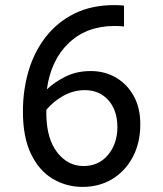

<svg xmlns="http://www.w3.org/2000/svg" viewBox="-20 -722 640 754"><path d="M304 12Q241 12 187.5 -19.5Q134 -51 102 -117Q70 -183 70 -284Q70 -369 92.5 -444.5Q115 -520 160.5 -578Q206 -636 273 -669Q340 -702 429 -702Q438 -702 448.5 -701.5Q459 -701 467 -700V-618Q459 -619 449 -619.5Q439 -620 430 -620Q321 -620 250.5 -553.5Q180 -487 164 -371Q192 -398 236 -420.5Q280 -443 336 -443Q392 -443 436 -417Q480 -391 505.5 -344.5Q531 -298 531 -234Q531 -161 501.5 -105.5Q472 -50 421 -19Q370 12 304 12ZM308 -70Q368 -70 404.5 -114Q441 -158 441 -223Q441 -288 406 -328Q371 -368 313 -368Q270 -368 231 -347Q192 -326 162 -291V-269Q164 -175 205.5 -122.5Q247 -70 308 -70Z"/></svg>

Font: ABeeZee
Style: Regular
Weight: 400
Designer: Anja Meiners
Foundry: Anja Meiners
Version: Version 1.003; ttfautohint (v1.8.3)